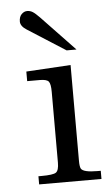

<svg xmlns="http://www.w3.org/2000/svg" viewBox="-49 -676 397 710"><g transform="rotate(-5 149.5 -321.5)"><path d="M298.8 0H67.4V-30.3H78.6Q122.1 -30.3 132.8 -37.8Q143.6 -45.4 143.6 -74.2V-336.9Q143.6 -366.7 136.2 -375.5Q128.9 -384.3 103.5 -384.3H56.6V-419.9L221.7 -429.7V-73.7Q221.7 -53.7 225.6 -45.4Q233.4 -30.3 287.1 -30.3H298.8ZM248.5 -484.9H211.9L71.3 -574.7Q48.8 -588.9 48.8 -606.2Q48.8 -623.5 58.1 -633.1Q67.4 -642.6 78.9 -642.6Q90.3 -642.6 99.6 -636.7Q108.9 -630.9 125 -614.3Z"/></g></svg>

Font: RIT Rachana
Style: Regular
Weight: 400
Designer: Hussain KH
Version: 1.4.7